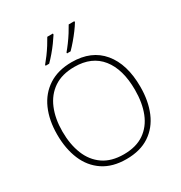

<svg xmlns="http://www.w3.org/2000/svg" viewBox="-216 -1196 1192 1266"><g transform="rotate(-30 379.5 -563.0)"><path d="M696 -451Q696 -343 661 -260Q626 -177 555.5 -130Q485 -83 379 -83Q274 -83 203.5 -130Q133 -177 98 -260Q63 -343 63 -452Q63 -560 99.5 -642.5Q136 -725 208 -771.5Q280 -818 384 -818Q534 -818 615 -720.5Q696 -623 696 -451ZM103 -452Q103 -354 133 -279Q163 -204 224.5 -161.5Q286 -119 380 -119Q474 -119 535 -161Q596 -203 625.5 -277.5Q655 -352 655 -451Q655 -608 585.5 -695Q516 -782 384 -782Q289 -782 227 -740Q165 -698 134 -623.5Q103 -549 103 -452ZM535 -1035Q522 -1013 501.5 -985.5Q481 -958 458 -931Q435 -904 414 -883H387V-890Q404 -910 424 -937Q444 -964 462 -992.5Q480 -1021 492 -1043H535ZM372 -1035Q358 -1013 338 -985.5Q318 -958 295 -931Q272 -904 251 -883H224V-890Q241 -910 261 -937Q281 -964 299 -992.5Q317 -1021 329 -1043H372Z"/></g></svg>

Font: Noto Sans Telugu UI ExtraLight
Style: Regular
Weight: 200
Designer: Jelle Bosma - Monotype Design Team
Foundry: Monotype Imaging Inc.
Version: Version 2.005; ttfautohint (v1.8.4.7-5d5b)